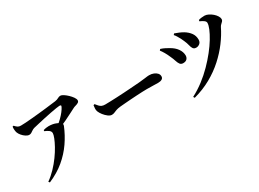

<svg xmlns="http://www.w3.org/2000/svg" viewBox="-33 -1458 2996 2219"><g transform="rotate(-30 1465.0 -348.0)"><path d="M569 -465Q604 -491 633.5 -520Q663 -549 685.5 -577.5Q708 -606 720 -630Q728 -646 723.5 -651Q719 -656 704 -656Q693 -656 659.5 -650.5Q626 -645 581.5 -636.5Q537 -628 489 -617.5Q441 -607 398 -597Q355 -587 326 -580Q307 -574 293 -564Q279 -554 266.5 -546.5Q254 -539 238 -539Q218 -539 194 -554.5Q170 -570 150.5 -593Q131 -616 123 -638Q118 -653 116 -674.5Q114 -696 117 -718L131 -722Q153 -698 168 -689Q183 -680 207 -680Q232 -680 271.5 -682.5Q311 -685 359 -689.5Q407 -694 457.5 -699Q508 -704 554 -709.5Q600 -715 636 -719.5Q672 -724 690 -726Q720 -731 737 -741.5Q754 -752 773 -752Q789 -752 813.5 -736Q838 -720 862.5 -696.5Q887 -673 904 -648.5Q921 -624 921 -606Q921 -588 905 -578.5Q889 -569 869.5 -564Q850 -559 837 -552Q810 -539 770.5 -518Q731 -497 683.5 -474.5Q636 -452 585 -430ZM156 40Q213 0 263 -52.5Q313 -105 353.5 -161Q394 -217 422.5 -269Q451 -321 466.5 -361Q482 -401 482 -421Q482 -445 460.5 -461Q439 -477 407 -490L409 -504Q425 -509 443 -512Q461 -515 480 -515Q533 -514 570.5 -499.5Q608 -485 621 -475Q632 -466 636.5 -455Q641 -444 635 -429Q594 -328 531 -236.5Q468 -145 379 -70.5Q290 4 168 56Z M1180 -262Q1158 -262 1132 -281.5Q1106 -301 1084 -329Q1062 -357 1052 -383Q1045 -402 1046.5 -424Q1048 -446 1051 -465L1067 -470Q1083 -450 1096.5 -435Q1110 -420 1127.5 -412Q1145 -404 1173 -404Q1201 -404 1241.5 -405.5Q1282 -407 1328.5 -409Q1375 -411 1422.5 -414Q1470 -417 1513 -420Q1556 -423 1589 -425.5Q1622 -428 1638 -429Q1688 -433 1724 -438.5Q1760 -444 1779 -444Q1812 -444 1839 -433Q1866 -422 1882 -404Q1898 -386 1898 -362Q1898 -338 1878.5 -326.5Q1859 -315 1826 -315Q1796 -315 1764 -316.5Q1732 -318 1677 -318Q1653 -318 1616.5 -316.5Q1580 -315 1536.5 -312.5Q1493 -310 1450.5 -307Q1408 -304 1371.5 -301Q1335 -298 1312 -296Q1274 -292 1252.5 -284Q1231 -276 1215.5 -269Q1200 -262 1180 -262Z M2096 28Q2177 -14 2250.5 -70Q2324 -126 2387.5 -190.5Q2451 -255 2503 -320.5Q2555 -386 2591.5 -446.5Q2628 -507 2647.5 -554.5Q2667 -602 2667 -631Q2667 -649 2647.5 -664Q2628 -679 2595 -693L2598 -709Q2616 -715 2637 -717.5Q2658 -720 2679 -720Q2704 -719 2730.5 -705.5Q2757 -692 2780 -672Q2803 -652 2817 -629Q2831 -606 2831 -587Q2831 -572 2821 -560.5Q2811 -549 2798.5 -538.5Q2786 -528 2778 -512Q2736 -426 2673 -341.5Q2610 -257 2526 -181Q2442 -105 2337.5 -46.5Q2233 12 2107 46ZM2193 -367Q2165 -367 2151 -386Q2137 -405 2127.5 -436Q2118 -467 2101 -503Q2084 -543 2066 -574Q2048 -605 2030 -628L2043 -643Q2072 -634 2099.5 -620Q2127 -606 2145 -595Q2200 -564 2230 -521.5Q2260 -479 2261 -432Q2261 -404 2244 -385.5Q2227 -367 2193 -367ZM2414 -447Q2385 -447 2372.5 -465Q2360 -483 2353 -514Q2346 -545 2329 -583Q2322 -602 2309.5 -625Q2297 -648 2284 -669.5Q2271 -691 2259 -703L2272 -718Q2303 -707 2328 -696.5Q2353 -686 2381 -670Q2427 -642 2454.5 -604Q2482 -566 2482 -515Q2482 -482 2460.5 -464.5Q2439 -447 2414 -447Z"/></g></svg>

Font: Noto Serif JP ExtraLight ExtraBold
Style: Regular
Weight: 800
Version: Version 2.003-H1;hotconv 1.1.1;makeotfexe 2.6.0